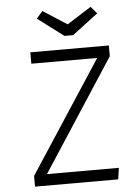

<svg xmlns="http://www.w3.org/2000/svg" viewBox="-60 -962 736 1008"><g transform="rotate(-5 307.5 -457.5)"><path d="M533.8 -647.7 151.3 -60H530.3L521.5 0H83.1V-56.4L467.2 -644.6H120V-704.6H533.8ZM328.2 -833.8 455.9 -914.9 487.7 -877.9 351.8 -774.9H306.2L169.2 -877.9L202.1 -914.9Z"/></g></svg>

Font: Fira Code Fixed Light
Style: Regular
Weight: 300
Monospace: yes
Designer: Carrois Corporate, Edenspiekermann AG, Nikita Prokopov
Foundry: Carrois Corporate, Edenspiekermann AG, Nikita Prokopov
Version: Version 5.002